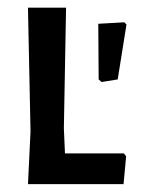

<svg xmlns="http://www.w3.org/2000/svg" viewBox="-20 -470 366 490"><path d="M301.9 -71 295.3 0H51.4L57.9 -134.6L51.4 -450.5H148.6L143 -143L145.8 -78.5H296.3ZM230.8 -409.3 297.2 -413.1 302.8 -407.5 280.4 -267.3 239.3 -260.7 231.8 -267.3Z"/></svg>

Font: Gurajada
Style: Regular
Weight: 400
Designer: Purushoth Kumar Guthula
Foundry: SiliconAndhra, USA.
Version: Version 1.0.3; ttfautohint (v1.2.42-39fb)